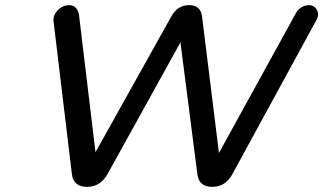

<svg xmlns="http://www.w3.org/2000/svg" viewBox="-20 -724 1259 748"><path d="M319 4Q266 4 260 -46L188 -646Q188 -648 188.5 -651Q189 -654 189 -656Q194 -676 211.5 -690Q229 -704 249 -704Q267 -704 276.5 -692.5Q286 -681 288 -664L352 -131L648 -661Q672 -704 717 -704Q761 -704 767 -661L833 -128L1134 -675Q1142 -688 1155.5 -696Q1169 -704 1183 -704Q1201 -704 1211.5 -690.5Q1222 -677 1218 -659Q1217 -654 1214 -648Q1211 -642 1209 -639L885 -45Q858 4 807 4Q755 4 749 -45L683 -559L399 -46Q371 4 319 4Z"/></svg>

Font: Sepalumica Med
Style: Italic
Weight: 500
Italic angle: -12°
Designer: Julieta Ulanovsky
Foundry: Julieta Ulanovsky
Version: Version 7.200